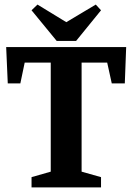

<svg xmlns="http://www.w3.org/2000/svg" viewBox="-20 -820 579 840"><path d="M118 0V-45L202 -69V-546H88L69 -455H14L7 -614H532L526 -455H469L449 -546H337V-69L422 -45V0ZM228 -641 118 -775 144 -800 270 -723 399 -800 422 -775 313 -641Z"/></svg>

Font: Manuale
Style: Regular
Weight: 400
Designer: Eduardo Tunni / Pablo Cosgaya
Foundry: Eduardo Tunni / Pablo Cosgaya
Version: Version 1.002